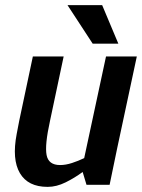

<svg xmlns="http://www.w3.org/2000/svg" viewBox="-20 -720 553 748"><path d="M165 8Q89 8 57.5 -45.5Q26 -99 45 -198L55 -250L108 -500H228L175 -250Q154 -155 161.5 -116Q169 -77 214 -77Q236 -77 260.5 -85Q285 -93 308 -104L393 -500H513L436 -140L407 0H317L302 -50Q271 -27 235.5 -9.5Q200 8 166 8H165ZM243 -700H378L441 -550H341Z"/></svg>

Font: Epunda Sans SemiBold
Style: Italic
Weight: 600
Italic angle: -12.0243°
Designer: Simon Atzbach
Foundry: typofactur
Version: Version 2.204; ttfautohint (v1.8.4.7-5d5b)